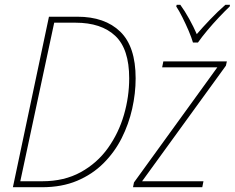

<svg xmlns="http://www.w3.org/2000/svg" viewBox="-20 -784 983 804"><path d="M34 0 185 -714H304Q419 -714 483.5 -651.5Q548 -589 548 -456Q548 -393 533.5 -328.5Q519 -264 489.5 -205.5Q460 -147 413.5 -100.5Q367 -54 303 -27Q239 0 156 0ZM157 -25Q249 -25 318 -63Q387 -101 432 -164Q477 -227 499 -303Q521 -379 521 -456Q521 -579 462.5 -634Q404 -689 296 -689H207L65 -25ZM537 0 541 -20 890 -502H659L664 -527H930L926 -509L575 -25H832L827 0ZM788 -606Q782 -627 770 -655Q758 -683 744 -711Q730 -739 718 -757L720 -764H735Q754 -738 772.5 -704.5Q791 -671 804 -641Q828 -669 860 -702.5Q892 -736 924 -764H943L942 -757Q921 -737 896 -710.5Q871 -684 848 -656.5Q825 -629 809 -606Z"/></svg>

Font: Noto Sans SemiCondensed Thin
Style: Italic
Weight: 100
Width: 4
Italic angle: -12°
Designer: Monotype Design Team
Foundry: Monotype Imaging Inc.
Version: Version 2.013; ttfautohint (v1.8.4.7-5d5b)